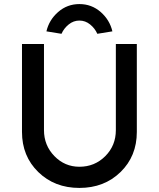

<svg xmlns="http://www.w3.org/2000/svg" viewBox="-20 -917 780 943"><path d="M88 -269V-701H196V-278Q196 -203 247 -150.5Q298 -98 370 -98Q445 -98 497 -150Q549 -202 549 -278V-701H652V-269Q652 -150 572 -72Q492 6 370 6Q248 6 168 -72Q88 -150 88 -269ZM208 -763Q221 -819 265.5 -858Q310 -897 370 -897Q430 -897 474.5 -858Q519 -819 532 -763L458 -751Q446 -778 422.5 -797Q399 -816 370 -816Q341 -816 317.5 -797Q294 -778 282 -751Z"/></svg>

Font: Easer Grotesk
Style: Regular
Weight: 400
Designer: Boardeaser, Bonnie Shaver-Troup, Thomas Jockin
Foundry: Lexend
Version: Version 1.008;Glyphs 3.1.2 (3151)